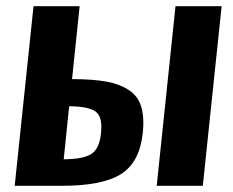

<svg xmlns="http://www.w3.org/2000/svg" viewBox="-20 -598 749 618"><path d="M27.3 0 87.9 -578.1H236.3L211.9 -343.3H219.2Q282.2 -342.8 323.5 -335.2Q364.7 -327.6 394 -308.6Q423.3 -290 434.1 -255.9Q441.4 -233.4 441.4 -202.6Q441.4 -187.5 439.5 -169.9Q429.7 -76.2 370.1 -38.1Q310.5 0 179.7 0ZM185.1 -85.4H187.5Q249.5 -85.9 274.9 -103Q300.3 -120.1 305.2 -169.4Q306.2 -179.7 306.2 -188.5Q306.2 -223.6 289.6 -237.3Q268.6 -254.9 207.5 -255.9H202.6ZM484.4 0 544.9 -578.1H693.4L632.8 0Z"/></svg>

Font: Oswald
Style: Demi-Bold
Weight: 600
Designer: Vernon Adams
Foundry: Vernon Adams
Version: 3.0; ttfautohint (v0.94.23-7a4d-dirty) -l 8 -r 50 -G 200 -x 